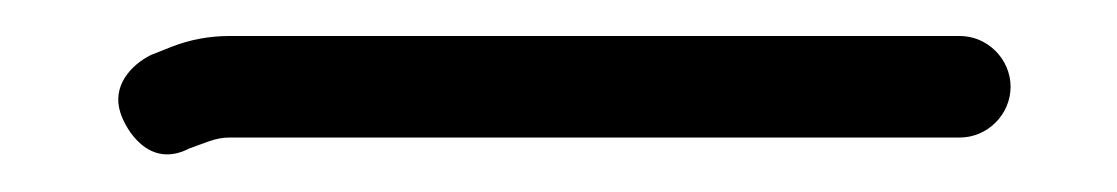

<svg xmlns="http://www.w3.org/2000/svg" viewBox="-20 -40 605 104"><path d="M527.4 7C527.4 -8 514.9 -20.5 499.9 -20.5H104.3C93.5 -20.5 83 -18.6 72.8 -14.6L62.2 -10.4L61.7 -10.2C50.8 -4.7 40.4 6.7 45.3 21.3C48.1 30 60.6 51.8 82.6 40.4L92.7 36.7C96.9 35.2 100.5 34.5 104.3 34.5H499.9C514.9 34.5 527.4 22 527.4 7Z"/></svg>

Font: MewTooHand
Style: BdWide
Weight: 400
Designer: Mew Too, Robert Jablonski
Version: Version 0.77